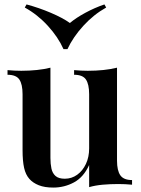

<svg xmlns="http://www.w3.org/2000/svg" viewBox="-20 -834 637 868"><path d="M509 -528V-108Q509 -63 524 -41.5Q539 -20 577 -20V1Q546 -2 515 -2Q478 -2 444.5 1Q411 4 383 12V-88Q358 -33 314.5 -9.5Q271 14 221 14Q182 14 155.5 3.5Q129 -7 113 -25Q96 -44 89 -75Q82 -106 82 -155V-408Q82 -453 67.5 -474.5Q53 -496 14 -496V-517Q46 -514 76 -514Q113 -514 146.5 -517.5Q180 -521 208 -528V-120Q208 -93 212.5 -72Q217 -51 231 -38.5Q245 -26 273 -26Q304 -26 329 -44Q354 -62 368.5 -93Q383 -124 383 -163V-408Q383 -453 368.5 -474.5Q354 -496 315 -496V-517Q347 -514 377 -514Q414 -514 447.5 -517.5Q481 -521 509 -528ZM452 -814 460 -800Q403 -768 356.5 -717Q310 -666 285 -612H267Q243 -666 196.5 -717Q150 -768 92 -800L100 -814Q156 -799 210 -776Q264 -753 296 -730Q323 -753 365.5 -776Q408 -799 452 -814Z"/></svg>

Font: Playfair Display SemiBold
Style: Regular
Weight: 600
Designer: Claus Eggers Sørensen
Foundry: Claus Eggers Sørensen
Version: Version 1.203